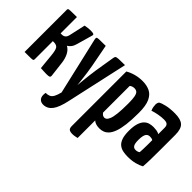

<svg xmlns="http://www.w3.org/2000/svg" viewBox="-71 -935 1556 1556"><g transform="rotate(45 707.0 -156.5)"><path d="M297 2Q281 2 265 1Q249 0 231 -1L218 -133Q213 -187 201 -205.5Q189 -224 156 -224H145V-17Q145 -8 141 -4.5Q137 -1 116 -0.5Q95 0 45 0V-483Q45 -492 49 -495Q53 -498 74 -499Q95 -500 145 -500V-313H160Q178 -313 190.5 -323.5Q203 -334 208 -360L238 -495Q257 -499 272.5 -500.5Q288 -502 300 -502Q327 -502 335 -497.5Q343 -493 338 -479L300 -345Q293 -319 280 -302.5Q267 -286 252 -278Q281 -263 299 -228Q317 -193 322 -143L337 -17Q337 -6 330 -2Q323 2 297 2Z M454 196Q424 196 408.5 176Q393 156 400 114Q424 114 440.5 106.5Q457 99 468.5 78Q480 57 489 20L375 -473Q372 -487 375 -492.5Q378 -498 400 -499Q422 -500 475 -500L512 -306Q518 -274 522.5 -240Q527 -206 530.5 -177Q534 -148 536 -130Q538 -112 538 -112Q538 -112 539.5 -130Q541 -148 544 -176.5Q547 -205 551 -239.5Q555 -274 560 -306L587 -471Q589 -486 594.5 -491.5Q600 -497 622.5 -498.5Q645 -500 696 -500L580 24Q561 115 531 155Q501 195 454 196Z M789 197Q763 197 751.5 188Q740 179 740 153V-471Q770 -489 808.5 -499.5Q847 -510 888 -510Q936 -510 972 -493Q1008 -476 1028.5 -432Q1049 -388 1049 -306Q1049 -225 1042 -169.5Q1035 -114 1022 -78.5Q1009 -43 991.5 -24Q974 -5 954 2.5Q934 10 912 10Q889 10 871.5 4.5Q854 -1 842 -12V189Q830 192 816 194.5Q802 197 789 197ZM879 -80Q888 -80 897.5 -87Q907 -94 916 -115.5Q925 -137 930 -181Q935 -225 935 -298Q935 -350 929.5 -376.5Q924 -403 912.5 -412.5Q901 -422 882 -422Q860 -422 842 -408V-103Q850 -91 859 -85.5Q868 -80 879 -80Z M1236 10Q1208 10 1182.5 5Q1157 0 1137 -15.5Q1117 -31 1105.5 -62Q1094 -93 1094 -145Q1094 -196 1104 -228.5Q1114 -261 1131.5 -279Q1149 -297 1170.5 -303Q1192 -309 1215 -309Q1227 -309 1247.5 -306.5Q1268 -304 1282 -295Q1282 -295 1282 -307.5Q1282 -320 1282 -336.5Q1282 -353 1282 -367Q1282 -384 1277 -393.5Q1272 -403 1261.5 -407.5Q1251 -412 1233 -412Q1202 -412 1167.5 -405.5Q1133 -399 1109 -390Q1101 -406 1098.5 -422Q1096 -438 1096 -449Q1096 -458 1099 -467.5Q1102 -477 1108 -482Q1120 -490 1160 -500Q1200 -510 1259 -510Q1326 -510 1355 -483Q1384 -456 1384 -388V-339Q1384 -282 1384 -223Q1384 -164 1383 -112Q1382 -60 1379 -23Q1355 -9 1318.5 0.5Q1282 10 1236 10ZM1244 -74Q1254 -74 1264.5 -77.5Q1275 -81 1279 -86Q1280 -99 1281 -123.5Q1282 -148 1282 -175.5Q1282 -203 1282 -226Q1275 -231 1265.5 -232.5Q1256 -234 1249 -234Q1239 -234 1230 -230.5Q1221 -227 1214.5 -217.5Q1208 -208 1204.5 -191Q1201 -174 1201 -148Q1201 -126 1203.5 -112.5Q1206 -99 1211.5 -90Q1217 -81 1225 -77.5Q1233 -74 1244 -74Z"/></g></svg>

Font: Yanone Kaffeesatz SemiBold
Style: Regular
Weight: 600
Designer: Yanone (Cyrillic: Daniel Pouzeot, Huerta Tipografica, and Cyreal)
Foundry: Yanone
Version: Version 2.003